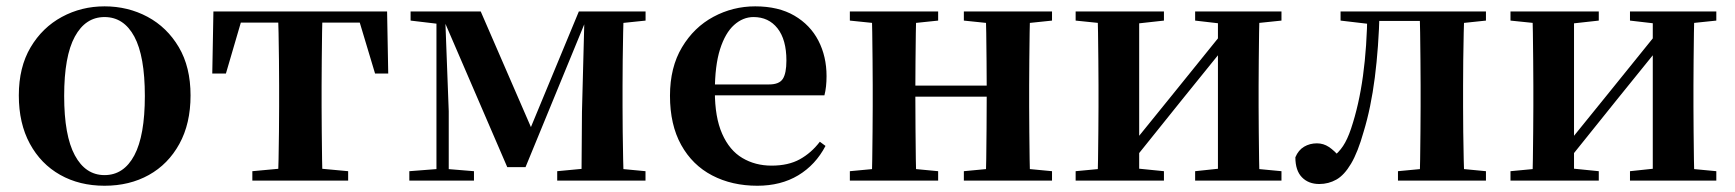

<svg xmlns="http://www.w3.org/2000/svg" viewBox="-20 -572 5493 608"><path d="M311 16.2Q231.7 16.2 170.5 -18.3Q109.3 -52.8 74.5 -117Q39.6 -181.2 39.6 -269.8Q39.6 -359.1 76.8 -422Q114 -484.9 175.9 -518.4Q237.8 -551.9 311 -551.9Q385.1 -551.9 447.1 -518.8Q509 -485.6 546.2 -422.7Q583.4 -359.8 583.4 -269.8Q583.4 -180.5 548 -116.3Q512.6 -52 451.4 -17.9Q390.2 16.2 311 16.2ZM311 -17.5Q372 -17.5 405.4 -80.1Q438.7 -142.6 438.7 -268.1Q438.7 -394.2 405.4 -456.1Q372 -518 311 -518Q250.7 -518 217 -456.1Q183.2 -394.2 183.2 -268.1Q183.2 -142.6 217 -80.1Q250.7 -17.5 311 -17.5Z M652.2 -339.1 655.8 -535.7H1205.8L1209.4 -339.1H1167.7L1109.1 -534.2L1175 -500.4H686.6L752.5 -534.2L695.4 -339.1ZM779.1 0V-29.9L890.7 -40.2H971.6L1082.5 -29.9V0ZM860.2 0Q861.2 -25.5 862.1 -67.4Q862.9 -109.4 863.4 -154.7Q863.9 -200 863.9 -234.8V-301.2Q863.9 -335.7 863.4 -381Q862.9 -426.4 862.1 -468.7Q861.2 -511 860.2 -535.7H1001.4Q1000.4 -511 999.9 -468.7Q999.4 -426.4 998.9 -381Q998.4 -335.7 998.4 -301.2V-234.8Q998.4 -200 998.9 -154.7Q999.4 -109.4 999.9 -67.4Q1000.4 -25.5 1001.4 0Z M1586.3 -42.8 1384.5 -510.6H1374.7V-535.7H1502.3L1672.1 -144.6H1650.9L1813 -535.7H1846.2V-512.1H1837.2L1644.2 -42.8ZM1821.3 0 1822.9 -217.9 1831.2 -535.7H1955.1Q1954.1 -511 1953.3 -468.7Q1952.4 -426.4 1951.9 -381Q1951.4 -335.7 1951.4 -301.2V-234.8Q1951.4 -200 1951.9 -154.7Q1952.4 -109.4 1953.3 -67.4Q1954.1 -25.5 1955.1 0ZM1276.2 0V-29.9L1371.9 -37.3H1390.5L1480.9 -29.9V0ZM1744.5 0V-29.9L1853.3 -40.2H1915.6L2024.1 -29.9V0ZM1280.2 -506.8V-535.7H1386.8V-495.5H1375.5ZM1362.1 0V-535.7H1389.1L1401 -219.6V0ZM1883.6 -495.5V-535.7H2024.3V-506.8L1915.9 -495.5Z M2378.2 16.2Q2297.8 16.2 2235.2 -16.5Q2172.6 -49.1 2137.1 -113Q2101.6 -176.9 2101.6 -268.8Q2101.6 -358.8 2139.6 -422.2Q2177.5 -485.7 2239.2 -518.8Q2300.9 -551.9 2371.4 -551.9Q2445.1 -551.9 2495.5 -522.5Q2545.8 -493.1 2571.6 -443.2Q2597.4 -393.3 2597.4 -330.9Q2597.4 -296.1 2590.7 -270.2H2160.1V-304.6H2415.4Q2447.5 -304.6 2458.9 -322.2Q2470.3 -339.8 2470.3 -380.4Q2470.3 -446.3 2442.2 -482.2Q2414.1 -518 2366.1 -518Q2332.7 -518 2304.6 -492.9Q2276.6 -467.8 2260.1 -416Q2243.7 -364.1 2243.7 -282.7Q2243.7 -200.5 2266.9 -148.2Q2290 -95.8 2330.8 -71.7Q2371.5 -47.5 2423.4 -47.5Q2476.4 -47.5 2512.9 -67.7Q2549.3 -87.9 2576.2 -123.2L2594.1 -109.9Q2562.6 -49.8 2507.7 -16.8Q2452.7 16.2 2378.2 16.2Z M2739.9 0Q2741.6 -25.5 2742.1 -67.5Q2742.6 -109.6 2743.1 -154.8Q2743.6 -200 2743.6 -234.8V-301.2Q2743.6 -335.7 2743.1 -381.1Q2742.6 -426.5 2742.1 -468.7Q2741.6 -511 2739.9 -535.7H2881.6Q2880.6 -510.7 2880.1 -467.8Q2879.6 -425 2879.1 -378Q2878.6 -331 2878.6 -291.8V-270.6Q2878.6 -217.9 2879.1 -165Q2879.6 -112.1 2880.1 -68.6Q2880.6 -25.1 2881.6 0ZM3100.6 0Q3102.6 -25.1 3103.1 -68.6Q3103.6 -112.1 3104.1 -165Q3104.6 -217.9 3104.6 -270.6V-291.8Q3104.6 -330.7 3104.1 -378Q3103.6 -425.4 3103.1 -468.1Q3102.6 -510.7 3100.6 -535.7H3242Q3241 -510.7 3240.5 -468.5Q3240 -426.3 3239.5 -381Q3239 -335.6 3239 -301.2V-234.8Q3239 -200 3239.5 -154.8Q3240 -109.6 3240.5 -67.5Q3241 -25.5 3242 0ZM2671.2 0V-29.9L2781 -40.2H2842.6L2950.8 -29.9V0ZM2671.2 -506.8V-535.7H2950.8V-506.8L2842.6 -495.5H2781ZM3032.2 0V-29.9L3140.9 -40.2H3203.5L3311.4 -29.9V0ZM3032.2 -506.8V-535.7H3311.4V-506.8L3203.5 -495.5H3140.9ZM2810.9 -265.9V-301H3171.1V-265.9Z M3386.2 0V-29.9L3495 -40.2H3563.4L3665.8 -29.9V0ZM3764.6 0V-29.9L3861.5 -40.2H3929.3L4038 -29.9V0ZM3454.9 0Q3456.6 -25.5 3457.1 -67.4Q3457.6 -109.4 3458.1 -154.7Q3458.6 -200 3458.6 -234.8V-301.2Q3458.6 -335.7 3458.1 -381Q3457.6 -426.4 3457.1 -468.7Q3456.6 -511 3454.9 -535.7H3587.4V0ZM3558.7 -51.6 3510.4 -77.8H3535.4L3694.6 -274.4L3865 -485.4L3912.7 -460.9H3888.5L3724.2 -257.7ZM3836.8 0V-535.7H3968.6Q3967.6 -511 3967.1 -468.7Q3966.6 -426.4 3966.1 -381Q3965.6 -335.7 3965.6 -301.2V-234.8Q3965.6 -200 3966.1 -154.7Q3966.6 -109.4 3967.1 -67.4Q3967.6 -25.5 3968.6 0ZM3386.2 -506.8V-535.7H3665.8V-506.8L3563.7 -495.5H3496ZM3764.6 -506.8V-535.7H4038V-506.8L3929.5 -495.5H3861.8Z M4157.8 10.7Q4123.5 10.7 4102.8 -10.6Q4082 -31.9 4082 -74Q4091.6 -96.8 4109.6 -107.4Q4127.7 -118.1 4150.2 -118.1Q4170.9 -118.1 4188.2 -106.6Q4205.5 -95.1 4224.3 -73V-60.3H4199.4V-73.7Q4219.4 -89.2 4233 -109.6Q4246.6 -129.9 4258.2 -164.2Q4283.5 -239.5 4296.1 -331.7Q4308.8 -423.8 4310 -535.7H4348.7Q4345.9 -422.3 4333.6 -326.4Q4321.3 -230.5 4298.1 -154.6Q4279.9 -90 4258.4 -53.8Q4236.9 -17.5 4212 -3.4Q4187 10.7 4157.8 10.7ZM4225.1 -506.8V-535.7H4328.9V-495.5H4321.1ZM4330.1 -505.7V-535.7H4519.2V-505.7ZM4406.9 0V-29.9L4515.2 -40.2H4578.3L4685.5 -29.9V0ZM4475.6 0Q4476.6 -25.5 4477.1 -67.4Q4477.6 -109.4 4478.1 -154.7Q4478.6 -200 4478.6 -234.8V-301.2Q4478.6 -335.7 4478.1 -381Q4477.6 -426.4 4477.1 -468.7Q4476.6 -511 4475.6 -535.7H4617.1Q4616.1 -511 4615.1 -468.7Q4614.1 -426.4 4613.6 -381Q4613.1 -335.7 4613.1 -301.2V-234.8Q4613.1 -200 4613.6 -154.7Q4614.1 -109.4 4615.1 -67.4Q4616.1 -25.5 4617.1 0ZM4545.8 -495.5V-535.7H4685.5V-506.8L4578.3 -495.5Z M4763.2 0V-29.9L4872 -40.2H4940.4L5042.8 -29.9V0ZM5141.6 0V-29.9L5238.5 -40.2H5306.3L5415 -29.9V0ZM4831.9 0Q4833.6 -25.5 4834.1 -67.4Q4834.6 -109.4 4835.1 -154.7Q4835.6 -200 4835.6 -234.8V-301.2Q4835.6 -335.7 4835.1 -381Q4834.6 -426.4 4834.1 -468.7Q4833.6 -511 4831.9 -535.7H4964.4V0ZM4935.7 -51.6 4887.4 -77.8H4912.4L5071.6 -274.4L5242 -485.4L5289.7 -460.9H5265.5L5101.2 -257.7ZM5213.8 0V-535.7H5345.6Q5344.6 -511 5344.1 -468.7Q5343.6 -426.4 5343.1 -381Q5342.6 -335.7 5342.6 -301.2V-234.8Q5342.6 -200 5343.1 -154.7Q5343.6 -109.4 5344.1 -67.4Q5344.6 -25.5 5345.6 0ZM4763.2 -506.8V-535.7H5042.8V-506.8L4940.7 -495.5H4873ZM5141.6 -506.8V-535.7H5415V-506.8L5306.5 -495.5H5238.8Z"/></svg>

Font: Noto Serif KR
Style: Regular
Weight: 200
Designer: Ryoko NISHIZUKA 西塚涼子 (kana & ideographs); Frank Grießhammer (Latin, Greek & Cyrillic); Wenlong ZHANG 张文龙 (bopomofo); San
Foundry: Adobe
Version: Version 2.001;hotconv 1.1.0;makeotfexe 2.6.0